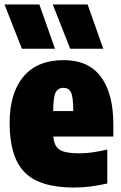

<svg xmlns="http://www.w3.org/2000/svg" viewBox="-23 -828 542 859"><path d="M307 11Q154 11 87 -57.5Q20 -126 20 -278Q20 -411 81.8 -485Q143.5 -559 262 -559Q373 -559 428.5 -484.2Q484 -409.5 484 -272V-217H215.5Q219 -174.5 243.5 -158.2Q268 -142 332 -142Q363 -142 394.2 -146.8Q425.5 -151.5 457 -159V-7Q416.5 2 381.2 6.5Q346 11 307 11ZM261 -435Q237 -435 226.2 -415Q215.5 -395 215 -331H305Q304.5 -395 294.5 -415Q284.5 -435 261 -435ZM291 -610 213 -808H369L439 -610ZM75 -610 -3 -808H153L223 -610Z"/></svg>

Font: Encode Sans Cnd Black
Style: Regular
Weight: 900
Width: 3
Designer: Multiple Designers
Foundry: Impallari Type
Version: Version 3.002; ttfautohint (v1.8.3) -l 8 -r 50 -G 200 -x 14 